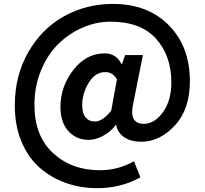

<svg xmlns="http://www.w3.org/2000/svg" viewBox="-20 -772 1047 982"><path d="M477.5 190.4Q391.6 190.4 316.4 163.6Q241.2 136.7 182.6 85.4Q124 34.2 89.8 -47.9Q55.7 -129.9 55.7 -232.4Q55.7 -384.8 124.5 -504.9Q193.4 -625 307.1 -688.5Q420.9 -752 556.6 -752Q736.3 -752 843.8 -642.6Q951.2 -533.2 951.2 -356.4Q951.2 -212.9 874 -129.9Q796.9 -46.9 701.2 -46.9Q651.4 -46.9 616.7 -69.3Q582 -91.8 574.2 -132.8H572.3Q547.9 -99.6 508.8 -78.1Q469.7 -56.6 434.6 -56.6Q369.1 -56.6 329.1 -102.1Q289.1 -147.5 289.1 -224.6Q289.1 -329.1 355 -414.1Q420.9 -499 514.6 -499Q575.2 -499 601.6 -443.4H603.5L620.1 -490.2H710.9L662.1 -246.1Q636.7 -138.7 715.8 -138.7Q770.5 -138.7 813.5 -198.2Q856.4 -257.8 856.4 -350.6Q856.4 -486.3 778.3 -573.7Q700.2 -661.1 544.9 -661.1Q471.7 -661.1 401.4 -630.4Q331.1 -599.6 276.9 -545.9Q222.7 -492.2 189.5 -411.1Q156.2 -330.1 156.2 -236.3Q156.2 -76.2 251.5 11.2Q346.7 98.6 490.2 98.6Q585 98.6 665 52.7L698.2 134.8Q598.6 190.4 477.5 190.4ZM465.8 -150.4Q503.9 -150.4 548.8 -206.1L578.1 -366.2Q556.6 -403.3 518.6 -403.3Q466.8 -403.3 433.6 -348.6Q400.4 -293.9 400.4 -233.4Q400.4 -192.4 418 -171.4Q435.5 -150.4 465.8 -150.4Z"/></svg>

Font: Bpmf Zihi Sans Bold
Style: Bold
Weight: 700
Foundry: But Ko
Version: Version 1.320